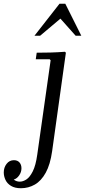

<svg xmlns="http://www.w3.org/2000/svg" viewBox="-138 -740 452 1020"><path d="M207 -465 212 -460 139 63Q129 134 105 177.5Q81 221 47 240.5Q13 260 -27 260Q-59 260 -79.5 247.5Q-100 235 -109 215.5Q-118 196 -118 176Q-118 150 -103 130.5Q-88 111 -64 111Q-45 111 -34.5 123Q-24 135 -24 154Q-24 174 -36 191.5Q-48 209 -65 214Q-51 225 -33 225Q-16 225 2 213.5Q20 202 36 170.5Q52 139 60 81L131 -420L126 -425H52L57 -460Q96 -460 131.5 -461Q167 -462 207 -465ZM264 -550 183 -641 75 -550H45L178 -720H209L294 -550Z"/></svg>

Font: Brygada 1918
Style: Italic
Weight: 400
Italic angle: -8°
Designer: Mateusz Machalski | Borys Kosmynka | Przemek Hoffer
Foundry: NIEPODLEGLA 2018
Version: Version 3.006